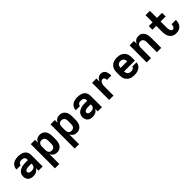

<svg xmlns="http://www.w3.org/2000/svg" viewBox="339 -2321 4122 4122"><g transform="rotate(-45 2400.0 -260.0)"><path d="M235 8Q203 8 172 0Q141 -8 117 -29Q93 -50 82 -80.5Q71 -111 71 -142Q71 -171 80 -199.5Q89 -228 108.5 -249.5Q128 -271 153.5 -285Q179 -299 207 -307.5Q235 -316 264 -318.5Q293 -321 322 -321H393V-349Q393 -366 385 -381.5Q377 -397 363 -406Q349 -415 332 -418Q315 -421 298 -421Q282 -421 265.5 -418Q249 -415 235.5 -406Q222 -397 213.5 -382.5Q205 -368 205 -351H77Q77 -378 85 -403.5Q93 -429 109 -450.5Q125 -472 147 -487.5Q169 -503 194 -512Q219 -521 245.5 -524.5Q272 -528 298 -528Q325 -528 352 -524.5Q379 -521 404.5 -512.5Q430 -504 452.5 -488.5Q475 -473 491 -451Q507 -429 514 -402.5Q521 -376 521 -349V0H393V-78Q382 -57 365 -40Q348 -23 327 -12Q306 -1 282.5 3.5Q259 8 235 8ZM286 -99Q306 -99 325.5 -103.5Q345 -108 361 -120Q377 -132 385 -150.5Q393 -169 393 -189V-214H322Q310 -214 297 -213.5Q284 -213 272 -211Q260 -209 247.5 -205.5Q235 -202 224.5 -196Q214 -190 206.5 -179Q199 -168 199 -156Q199 -141 208 -128.5Q217 -116 230 -109.5Q243 -103 257.5 -101Q272 -99 286 -99Z M679 215V-520H811V-437Q821 -458 835.5 -475.5Q850 -493 869 -505.5Q888 -518 910 -523Q932 -528 955 -528Q981 -528 1007 -521Q1033 -514 1054 -498.5Q1075 -483 1090 -461Q1105 -439 1114 -414Q1123 -389 1126 -362.5Q1129 -336 1129 -310V-210Q1129 -184 1126 -157.5Q1123 -131 1114 -106Q1105 -81 1090 -59Q1075 -37 1054 -21.5Q1033 -6 1007 1Q981 8 955 8Q932 8 910 3Q888 -2 869 -14.5Q850 -27 835.5 -44.5Q821 -62 811 -83V215ZM901 -102Q921 -102 941 -109.5Q961 -117 974 -133Q987 -149 992 -169.5Q997 -190 997 -210V-310Q997 -330 992 -350.5Q987 -371 974 -387Q961 -403 941 -410.5Q921 -418 901 -418Q881 -418 862 -410Q843 -402 831.5 -386Q820 -370 815.5 -350Q811 -330 811 -310V-210Q811 -190 815.5 -170Q820 -150 831.5 -134Q843 -118 862 -110Q881 -102 901 -102Z M1279 215V-520H1411V-437Q1421 -458 1435.5 -475.5Q1450 -493 1469 -505.5Q1488 -518 1510 -523Q1532 -528 1555 -528Q1581 -528 1607 -521Q1633 -514 1654 -498.5Q1675 -483 1690 -461Q1705 -439 1714 -414Q1723 -389 1726 -362.5Q1729 -336 1729 -310V-210Q1729 -184 1726 -157.5Q1723 -131 1714 -106Q1705 -81 1690 -59Q1675 -37 1654 -21.5Q1633 -6 1607 1Q1581 8 1555 8Q1532 8 1510 3Q1488 -2 1469 -14.5Q1450 -27 1435.5 -44.5Q1421 -62 1411 -83V215ZM1501 -102Q1521 -102 1541 -109.5Q1561 -117 1574 -133Q1587 -149 1592 -169.5Q1597 -190 1597 -210V-310Q1597 -330 1592 -350.5Q1587 -371 1574 -387Q1561 -403 1541 -410.5Q1521 -418 1501 -418Q1481 -418 1462 -410Q1443 -402 1431.5 -386Q1420 -370 1415.5 -350Q1411 -330 1411 -310V-210Q1411 -190 1415.5 -170Q1420 -150 1431.5 -134Q1443 -118 1462 -110Q1481 -102 1501 -102Z M2035 8Q2003 8 1972 0Q1941 -8 1917 -29Q1893 -50 1882 -80.5Q1871 -111 1871 -142Q1871 -171 1880 -199.5Q1889 -228 1908.5 -249.5Q1928 -271 1953.5 -285Q1979 -299 2007 -307.5Q2035 -316 2064 -318.5Q2093 -321 2122 -321H2193V-349Q2193 -366 2185 -381.5Q2177 -397 2163 -406Q2149 -415 2132 -418Q2115 -421 2098 -421Q2082 -421 2065.5 -418Q2049 -415 2035.5 -406Q2022 -397 2013.5 -382.5Q2005 -368 2005 -351H1877Q1877 -378 1885 -403.5Q1893 -429 1909 -450.5Q1925 -472 1947 -487.5Q1969 -503 1994 -512Q2019 -521 2045.5 -524.5Q2072 -528 2098 -528Q2125 -528 2152 -524.5Q2179 -521 2204.5 -512.5Q2230 -504 2252.5 -488.5Q2275 -473 2291 -451Q2307 -429 2314 -402.5Q2321 -376 2321 -349V0H2193V-78Q2182 -57 2165 -40Q2148 -23 2127 -12Q2106 -1 2082.5 3.5Q2059 8 2035 8ZM2086 -99Q2106 -99 2125.5 -103.5Q2145 -108 2161 -120Q2177 -132 2185 -150.5Q2193 -169 2193 -189V-214H2122Q2110 -214 2097 -213.5Q2084 -213 2072 -211Q2060 -209 2047.5 -205.5Q2035 -202 2024.5 -196Q2014 -190 2006.5 -179Q1999 -168 1999 -156Q1999 -141 2008 -128.5Q2017 -116 2030 -109.5Q2043 -103 2057.5 -101Q2072 -99 2086 -99Z M2540 0V-520H2672V-425Q2681 -446 2693.5 -465.5Q2706 -485 2724 -499.5Q2742 -514 2764 -521Q2786 -528 2809 -528Q2831 -528 2852.5 -521.5Q2874 -515 2890.5 -500.5Q2907 -486 2917.5 -466.5Q2928 -447 2933.5 -425.5Q2939 -404 2941 -382Q2943 -360 2943 -338H2811Q2811 -352 2809 -365.5Q2807 -379 2801 -391Q2795 -403 2783.5 -410.5Q2772 -418 2758 -418Q2743 -418 2728.5 -411.5Q2714 -405 2704 -393Q2694 -381 2688 -366.5Q2682 -352 2678 -337Q2674 -322 2673 -306.5Q2672 -291 2672 -276V0Z M3303 8Q3273 8 3243 3.5Q3213 -1 3185.5 -13.5Q3158 -26 3135 -46.5Q3112 -67 3097.5 -93.5Q3083 -120 3077 -150Q3071 -180 3071 -210V-310Q3071 -340 3077 -369.5Q3083 -399 3097 -425.5Q3111 -452 3133.5 -472.5Q3156 -493 3183 -505.5Q3210 -518 3240 -523Q3270 -528 3300 -528Q3330 -528 3360 -523Q3390 -518 3417 -505.5Q3444 -493 3466.5 -472.5Q3489 -452 3503 -425.5Q3517 -399 3523 -369.5Q3529 -340 3529 -310V-207H3199Q3199 -185 3205.5 -164.5Q3212 -144 3226.5 -128.5Q3241 -113 3261.5 -106Q3282 -99 3303 -99Q3318 -99 3333.5 -101Q3349 -103 3363 -110Q3377 -117 3387 -129Q3397 -141 3399 -157H3527Q3525 -131 3515.5 -106.5Q3506 -82 3489.5 -62.5Q3473 -43 3451 -29Q3429 -15 3404.5 -6.5Q3380 2 3354.5 5Q3329 8 3303 8ZM3401 -313Q3401 -334 3395 -354.5Q3389 -375 3375 -391Q3361 -407 3341 -414Q3321 -421 3300 -421Q3279 -421 3259 -414Q3239 -407 3225 -391Q3211 -375 3205 -354.5Q3199 -334 3199 -313Z M3679 0V-520H3811V-437Q3821 -458 3835 -475.5Q3849 -493 3868 -505.5Q3887 -518 3909.5 -523Q3932 -528 3954 -528Q3980 -528 4005.5 -521Q4031 -514 4051 -497.5Q4071 -481 4085 -459Q4099 -437 4107 -412.5Q4115 -388 4118 -362Q4121 -336 4121 -310V0H3989V-310Q3989 -330 3984.5 -349.5Q3980 -369 3968.5 -385Q3957 -401 3938.5 -409.5Q3920 -418 3900 -418Q3880 -418 3861.5 -409.5Q3843 -401 3831.5 -385Q3820 -369 3815.5 -349.5Q3811 -330 3811 -310V0Z M4574 8Q4545 8 4516 1Q4487 -6 4463 -23Q4439 -40 4422.5 -64.5Q4406 -89 4396 -116.5Q4386 -144 4382.5 -173.5Q4379 -203 4379 -232V-410H4263V-520H4379V-735H4511V-520H4665V-410H4511V-232Q4511 -219 4511.5 -205.5Q4512 -192 4514.5 -179Q4517 -166 4521 -153Q4525 -140 4531.5 -128.5Q4538 -117 4549.5 -109.5Q4561 -102 4574 -102Q4585 -102 4595 -106Q4605 -110 4612 -118Q4619 -126 4623.5 -135.5Q4628 -145 4630.5 -155.5Q4633 -166 4634.5 -176.5Q4636 -187 4636 -197Q4636 -199 4635.5 -200Q4635 -201 4635 -203H4767Q4768 -200 4768 -197Q4768 -194 4768 -191Q4768 -165 4762.5 -139Q4757 -113 4746 -89.5Q4735 -66 4717 -46.5Q4699 -27 4676 -14.5Q4653 -2 4627 3Q4601 8 4574 8Z"/></g></svg>

Font: Iosevka Custom XBdEx
Style: Regular
Weight: 800
Width: 7
Monospace: yes
Designer: Belleve Invis
Foundry: Belleve Invis
Version: Version 11.2.4; ttfautohint (v1.8.4)